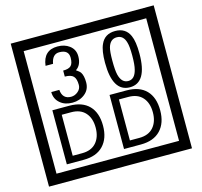

<svg xmlns="http://www.w3.org/2000/svg" viewBox="-141 -1116 1436 1362"><g transform="rotate(-15 577.5 -435.0)"><path d="M1103 90H53V-960H1103ZM1028 15V-885H128V15ZM499 -556Q499 -504 460.5 -473Q422 -442 369 -442Q314 -442 280 -471Q242 -502 242 -554H301Q307 -485 370 -485Q398 -485 421 -504.5Q444 -524 444 -552Q444 -597 426 -616Q408 -635 363 -635V-679Q405 -679 421.5 -696Q438 -713 438 -754Q438 -812 369 -812Q318 -812 306 -744H251Q264 -855 368 -855Q419 -855 454 -829Q493 -800 493 -750Q493 -685 451 -658Q475 -642 483 -630Q499 -605 499 -556ZM917 -656Q917 -442 791 -442Q664 -442 664 -656Q664 -744 685 -789Q714 -855 791 -855Q868 -855 897 -789Q917 -745 917 -656ZM864 -656Q864 -723 855 -752Q840 -809 791 -809Q742 -809 726 -752Q718 -723 718 -656Q718 -587 726 -553Q742 -488 791 -488Q839 -488 855 -554Q864 -587 864 -656ZM535 -229Q535 -136 484.5 -83Q434 -30 340 -30H216V-427H340Q435 -427 485 -375.5Q535 -324 535 -229ZM481 -229Q481 -298 445 -338.5Q409 -379 341 -379H272V-78H341Q409 -78 445 -119Q481 -160 481 -229ZM955 -229Q955 -136 904.5 -83Q854 -30 760 -30H636V-427H760Q855 -427 905 -375.5Q955 -324 955 -229ZM901 -229Q901 -298 865 -338.5Q829 -379 761 -379H692V-78H761Q829 -78 865 -119Q901 -160 901 -229Z"/></g></svg>

Font: Unicode BMP Fallback SIL
Style: Regular
Weight: 400
Foundry: NRSI, SIL International
Version: Version 5.1 Based on Unicode 5.1